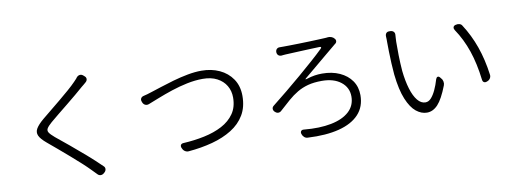

<svg xmlns="http://www.w3.org/2000/svg" viewBox="-65 -1148 4130 1558"><g transform="rotate(-10 2000.0 -369.0)"><path d="M669 -767Q683 -756 682.5 -741.5Q682 -727 669 -716Q661 -709 651 -700.5Q641 -692 633 -686Q607 -663 569.5 -631.5Q532 -600 490.5 -566.5Q449 -533 410 -501.5Q371 -470 343 -446Q313 -420 302.5 -402.5Q292 -385 303 -367.5Q314 -350 347 -322Q394 -284 454.5 -234Q515 -184 578 -129Q641 -74 695 -21Q707 -11 706.5 3.5Q706 18 695 29L686 37Q674 47 659.5 46.5Q645 46 634 34Q627 27 616.5 16Q606 5 593 -8Q566 -36 526.5 -72Q487 -108 442 -147Q397 -186 353.5 -223Q310 -260 275 -289Q228 -328 215 -357.5Q202 -387 219.5 -416.5Q237 -446 281 -483Q310 -507 350 -539.5Q390 -572 433 -607.5Q476 -643 514.5 -676.5Q553 -710 578 -736Q587 -746 595 -754Q603 -762 607 -769Q619 -782 633.5 -783.5Q648 -785 661 -774Z M1091 -483Q1085 -498 1091.5 -510Q1098 -522 1114 -526Q1129 -529 1145.5 -534Q1162 -539 1184 -546Q1216 -556 1266 -572.5Q1316 -589 1375.5 -606Q1435 -623 1496 -634.5Q1557 -646 1611 -646Q1693 -646 1759 -615.5Q1825 -585 1864.5 -527Q1904 -469 1904 -387Q1904 -296 1865 -230.5Q1826 -165 1756 -121.5Q1686 -78 1594.5 -53.5Q1503 -29 1398 -20Q1382 -18 1367.5 -27Q1353 -36 1347 -51L1344 -57Q1338 -72 1344 -82Q1350 -92 1366 -93Q1457 -98 1540 -115.5Q1623 -133 1687.5 -167Q1752 -201 1789.5 -255Q1827 -309 1827 -388Q1827 -442 1801.5 -485Q1776 -528 1727.5 -553.5Q1679 -579 1610 -579Q1547 -579 1480 -565Q1413 -551 1350 -530Q1287 -509 1234 -488Q1181 -467 1145 -453Q1129 -447 1115 -453Q1101 -459 1094 -475Z M2236 -688Q2236 -705 2246 -714.5Q2256 -724 2272 -723Q2280 -723 2286.5 -723Q2293 -723 2303 -723Q2319 -723 2352.5 -723.5Q2386 -724 2428.5 -725Q2471 -726 2514 -727.5Q2557 -729 2592.5 -730.5Q2628 -732 2647 -733Q2659 -734 2660.5 -734Q2662 -734 2667 -735Q2681 -737 2697 -731.5Q2713 -726 2722 -714Q2732 -703 2730 -690.5Q2728 -678 2715 -670Q2711 -667 2709.5 -665.5Q2708 -664 2703 -660Q2664 -628 2618 -589.5Q2572 -551 2526 -512.5Q2480 -474 2439 -440Q2422 -426 2443 -432Q2481 -444 2510.5 -448.5Q2540 -453 2571 -453Q2653 -453 2715.5 -424.5Q2778 -396 2813 -345.5Q2848 -295 2848 -227Q2848 -132 2790.5 -70Q2733 -8 2625.5 19.5Q2518 47 2368 39Q2352 39 2339.5 28.5Q2327 18 2322 2L2321 -1Q2317 -15 2324.5 -24Q2332 -33 2348 -31Q2476 -19 2572 -38Q2668 -57 2721 -105.5Q2774 -154 2774 -229Q2774 -303 2715.5 -349Q2657 -395 2559 -395Q2493 -395 2444.5 -382Q2396 -369 2355.5 -345Q2315 -321 2276.5 -287.5Q2238 -254 2193 -213Q2182 -202 2167 -202Q2152 -202 2140 -215L2138 -216Q2127 -228 2127.5 -241.5Q2128 -255 2141 -265Q2198 -310 2261.5 -362Q2325 -414 2387 -467Q2449 -520 2502.5 -567.5Q2556 -615 2594 -652Q2603 -660 2600.5 -665Q2598 -670 2587 -669Q2558 -668 2518 -666.5Q2478 -665 2436 -663Q2394 -661 2359 -659.5Q2324 -658 2305 -657Q2292 -656 2286.5 -655.5Q2281 -655 2274 -654Q2258 -653 2247.5 -662Q2237 -671 2236 -688Z M3178 -696Q3195 -695 3204.5 -684.5Q3214 -674 3212 -657Q3211 -643 3210.5 -632.5Q3210 -622 3209 -602Q3208 -556 3209.5 -490Q3211 -424 3216 -361Q3225 -276 3244.5 -212Q3264 -148 3293 -112.5Q3322 -77 3358 -77Q3384 -77 3405 -100Q3426 -123 3444 -161.5Q3462 -200 3476 -248Q3481 -262 3490.5 -264.5Q3500 -267 3510 -255L3517 -246Q3528 -235 3531 -217.5Q3534 -200 3528 -186Q3487 -80 3446.5 -36.5Q3406 7 3356 7Q3310 7 3267.5 -27Q3225 -61 3193 -138Q3161 -215 3147 -344Q3143 -387 3140.5 -438Q3138 -489 3137 -535Q3136 -581 3136 -610Q3136 -623 3136 -635.5Q3136 -648 3135 -659Q3134 -676 3143 -686.5Q3152 -697 3169 -696ZM3708 -654Q3722 -659 3738 -655Q3754 -651 3761 -638Q3820 -547 3857.5 -441Q3895 -335 3912 -207Q3914 -192 3906 -178.5Q3898 -165 3883 -159L3878 -157Q3863 -151 3853 -157Q3843 -163 3841 -178Q3825 -313 3789 -419Q3753 -525 3693 -614Q3685 -627 3688 -638Q3691 -649 3706 -654Z"/></g></svg>

Font: Chiron GoRound TC N
Style: Regular
Weight: 350
Designer: Ryoko NISHIZUKA 西塚涼子 (kana, bopomofo & ideographs); Paul D. Hunt (Latin, Greek & Cyrillic); Sandoll Communications 산돌커뮤니
Foundry: Adobe
Version: Version 1.000;hotconv 1.1.1;makeotfexe 2.6.0